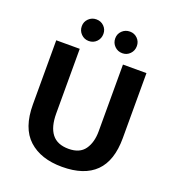

<svg xmlns="http://www.w3.org/2000/svg" viewBox="-147 -927 954 1052"><g transform="rotate(20 330.5 -401.0)"><path d="M67 -630H204V-253Q204 -175 235.5 -134.5Q267 -94 333 -94Q398 -94 427 -135Q456 -176 456 -241V-630H593V-251Q593 -119 527.5 -54Q462 11 333 11Q209 11 138 -54Q67 -119 67 -256ZM172 -751Q172 -777 190.5 -795Q209 -813 235 -813Q262 -813 280 -795Q298 -777 298 -751Q298 -724 280 -705.5Q262 -687 235 -687Q209 -687 190.5 -705.5Q172 -724 172 -751ZM367 -751Q367 -777 385.5 -795Q404 -813 431 -813Q457 -813 475 -795Q493 -777 493 -751Q493 -724 475 -705.5Q457 -687 431 -687Q404 -687 385.5 -705.5Q367 -724 367 -751Z"/></g></svg>

Font: Mukta Mahee
Style: Bold
Weight: 700
Designer: Shuchita Grover, Noopur Datye, Girish Dalvi, Yashodeep Gholap
Foundry: Ek Type
Version: Version 2.538;PS 1.000;hotconv 16.6.51;makeotf.lib2.5.65220;